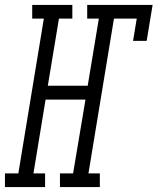

<svg xmlns="http://www.w3.org/2000/svg" viewBox="-65 -755 636 775"><path d="M-45 0V-55H9L112 -680H65V-735H227V-680H173L128 -409H289L334 -680H287V-735H551L527 -590H472L487 -680H395L292 -55H338V0H177V-55H230L280 -353H119L70 -55H117V0Z"/></svg>

Font: Iosevka Slab Light Oblique
Style: Regular
Weight: 300
Italic angle: -9°
Monospace: yes
Designer: Belleve Invis
Foundry: Belleve Invis
Version: Version 11.1.1; ttfautohint (v1.8.3)